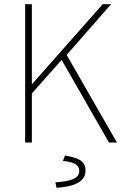

<svg xmlns="http://www.w3.org/2000/svg" viewBox="-20 -680 590 916"><path d="M100 0H132V-234L274 -394L500 0H538L298 -418L510 -660H470L134 -280H132V-660H100ZM250 216C340 210 388 184 388 134C388 92 362 74 290 62L280 88C328 92 358 104 358 136C358 166 332 184 244 190Z"/></svg>

Font: Source Sans Pro ExtraLight
Style: Regular
Weight: 200
Designer: Paul D. Hunt
Foundry: Adobe Systems Incorporated
Version: Version 3.006;hotconv 1.0.111;makeotfexe 2.5.65597